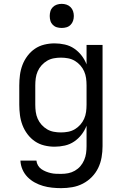

<svg xmlns="http://www.w3.org/2000/svg" viewBox="-20 -753 640 996"><path d="M297 223Q274 223 250 220.5Q226 218 203.5 211.5Q181 205 160 193.5Q139 182 122.5 165Q106 148 96.5 126Q87 104 86 80H169Q170 93 177 105Q184 117 195 124.5Q206 132 218.5 137Q231 142 244 145Q257 148 270.5 148.5Q284 149 297 149Q316 149 334 145.5Q352 142 368.5 132.5Q385 123 397 109Q409 95 416.5 77.5Q424 60 426.5 42Q429 24 429 5V-101Q420 -77 403.5 -55.5Q387 -34 365 -19Q343 -4 316.5 2Q290 8 263 8Q236 8 209.5 1.5Q183 -5 161 -20Q139 -35 122.5 -57Q106 -79 96.5 -104Q87 -129 83.5 -156Q80 -183 80 -210V-310Q80 -337 83.5 -364Q87 -391 96.5 -416Q106 -441 122.5 -463Q139 -485 161 -500Q183 -515 209.5 -521.5Q236 -528 263 -528Q290 -528 316.5 -522Q343 -516 365 -501Q387 -486 403.5 -464.5Q420 -443 429 -419V-520H512V5Q512 34 507 63Q502 92 489.5 118Q477 144 456.5 165Q436 186 410 199.5Q384 213 355 218Q326 223 297 223ZM296 -66Q315 -66 333.5 -69.5Q352 -73 368 -82.5Q384 -92 396.5 -106Q409 -120 416.5 -137Q424 -154 426.5 -172.5Q429 -191 429 -210V-310Q429 -329 426.5 -347.5Q424 -366 416.5 -383Q409 -400 396.5 -414Q384 -428 368 -437.5Q352 -447 333.5 -450.5Q315 -454 296 -454Q277 -454 258.5 -450.5Q240 -447 224 -437.5Q208 -428 195.5 -414Q183 -400 175.5 -383Q168 -366 165.5 -347.5Q163 -329 163 -310V-210Q163 -191 165.5 -172.5Q168 -154 175.5 -137Q183 -120 195.5 -106Q208 -92 224 -82.5Q240 -73 258.5 -69.5Q277 -66 296 -66ZM300 -608Q287 -608 275 -611.5Q263 -615 254 -624Q245 -633 241.5 -645Q238 -657 238 -670Q238 -683 241.5 -695Q245 -707 254 -716Q263 -725 275 -729Q287 -733 300 -733Q313 -733 325 -729Q337 -725 346 -716Q355 -707 359 -695Q363 -683 363 -670Q363 -657 359 -645Q355 -633 346 -624Q337 -615 325 -611.5Q313 -608 300 -608Z"/></svg>

Font: Iosevka Extended
Style: Regular
Weight: 400
Width: 7
Monospace: yes
Designer: Belleve Invis
Foundry: Belleve Invis
Version: Version 32.5.0; ttfautohint (v1.8.4)